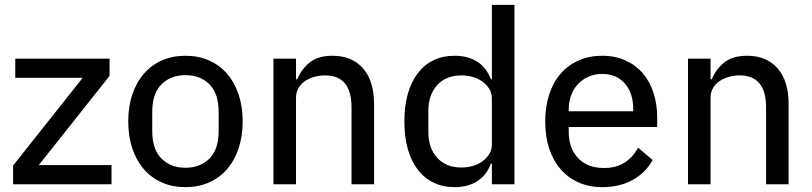

<svg xmlns="http://www.w3.org/2000/svg" viewBox="-20 -760 3349 792"><path d="M34 0V-77L321 -439H43V-518H432V-447L140 -79H440V0Z M745 12Q692 12 648.5 -7Q605 -26 574 -61.5Q543 -97 526 -147Q509 -197 509 -259Q509 -321 526 -371Q543 -421 574 -456.5Q605 -492 648.5 -511Q692 -530 745 -530Q798 -530 841.5 -511Q885 -492 916 -456.5Q947 -421 964 -371Q981 -321 981 -259Q981 -197 964 -147Q947 -97 916 -61.5Q885 -26 841.5 -7Q798 12 745 12ZM745 -68Q806 -68 844 -106Q882 -144 882 -220V-298Q882 -374 844 -412Q806 -450 745 -450Q684 -450 646 -412Q608 -374 608 -298V-220Q608 -144 646 -106Q684 -68 745 -68Z M1108 0V-518H1201V-433H1206Q1224 -476 1258.5 -503Q1293 -530 1352 -530Q1432 -530 1477.5 -478Q1523 -426 1523 -331V0H1430V-317Q1430 -449 1321 -449Q1298 -449 1276.5 -443Q1255 -437 1238 -425.5Q1221 -414 1211 -396.5Q1201 -379 1201 -355V0Z M2009 -85H2005Q1987 -37 1948.5 -12.5Q1910 12 1856 12Q1807 12 1768.5 -6.5Q1730 -25 1703 -60.5Q1676 -96 1662 -146Q1648 -196 1648 -259Q1648 -322 1662 -372Q1676 -422 1703 -457.5Q1730 -493 1768.5 -511.5Q1807 -530 1856 -530Q1910 -530 1948.5 -505.5Q1987 -481 2005 -433H2009V-740H2102V0H2009ZM1883 -69Q1909 -69 1932 -76Q1955 -83 1972 -96Q1989 -109 1999 -126Q2009 -143 2009 -164V-354Q2009 -375 1999 -392Q1989 -409 1972 -422Q1955 -435 1932 -442Q1909 -449 1883 -449Q1820 -449 1783.5 -409Q1747 -369 1747 -303V-215Q1747 -149 1783.5 -109Q1820 -69 1883 -69Z M2464 12Q2410 12 2366.5 -7.5Q2323 -27 2292.5 -62Q2262 -97 2245.5 -147Q2229 -197 2229 -259Q2229 -320 2245.5 -370.5Q2262 -421 2292.5 -456Q2323 -491 2366.5 -510.5Q2410 -530 2464 -530Q2518 -530 2560.5 -510.5Q2603 -491 2632 -457Q2661 -423 2676 -376Q2691 -329 2691 -275V-236H2326V-215Q2326 -150 2364 -108.5Q2402 -67 2472 -67Q2521 -67 2556 -89Q2591 -111 2612 -151L2672 -100Q2645 -49 2591 -18.5Q2537 12 2464 12ZM2464 -455Q2434 -455 2408.5 -444Q2383 -433 2364.5 -413.5Q2346 -394 2336 -367Q2326 -340 2326 -308V-301H2592V-311Q2592 -376 2557.5 -415.5Q2523 -455 2464 -455Z M2818 0V-518H2911V-433H2916Q2934 -476 2968.5 -503Q3003 -530 3062 -530Q3142 -530 3187.5 -478Q3233 -426 3233 -331V0H3140V-317Q3140 -449 3031 -449Q3008 -449 2986.5 -443Q2965 -437 2948 -425.5Q2931 -414 2921 -396.5Q2911 -379 2911 -355V0Z"/></svg>

Font: IBM Plex Sans Arabic Text
Style: Regular
Weight: 450
Designer: Mike Abbink, Paul van der Laan, Pieter van Rosmalen, Wael Morcos, Khajak Apelian
Foundry: Bold Monday
Version: Version 1.2